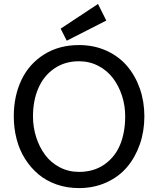

<svg xmlns="http://www.w3.org/2000/svg" viewBox="-20 -940 801 972"><path d="M49.8 -351.1Q49.8 -454.1 88.6 -535.4Q127.4 -616.7 203.1 -664.3Q278.8 -711.9 379.9 -711.9Q455.6 -711.9 518.3 -683.6Q581.1 -655.3 623 -606.2Q665 -557.1 688 -491.5Q710.9 -425.8 710.9 -351.1Q710.9 -275.9 688 -209.7Q665 -143.6 623.3 -94.2Q581.5 -44.9 518.6 -16.4Q455.6 12.2 379.9 12.2Q318.8 12.2 266.1 -6.3Q213.4 -24.9 174.1 -58.1Q134.8 -91.3 106.4 -136.5Q78.1 -181.6 64 -236.3Q49.8 -291 49.8 -351.1ZM147 -351.1Q147 -296.4 163.1 -245.8Q179.2 -195.3 208.3 -156Q237.3 -116.7 282 -93.3Q326.7 -69.8 379.9 -69.8Q454.6 -69.8 508.3 -107.2Q562 -144.5 587.9 -207Q613.8 -269.5 613.8 -351.1Q613.8 -405.3 597.7 -455.1Q581.5 -504.9 552.2 -543.9Q522.9 -583 478 -606.4Q433.1 -629.9 379.9 -629.9Q308.1 -629.9 254.6 -593Q201.2 -556.2 174.1 -493.4Q147 -430.7 147 -351.1ZM317.9 -733.9 287.1 -794.9 476.1 -919.9 518.1 -835.9Z"/></svg>

Font: ABeeZee
Style: Regular
Weight: 400
Designer: Anja Meiners
Foundry: Anja Meiners
Version: Version 1.002